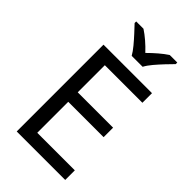

<svg xmlns="http://www.w3.org/2000/svg" viewBox="-281 -1031 1117 1117"><g transform="rotate(45 278.0 -472.0)"><path d="M496 0H97V-714H496V-635H187V-412H478V-334H187V-79H496ZM259 -784Q246 -807 224 -833.5Q202 -860 178 -886Q154 -912 136 -931V-944H196Q222 -927 250 -903Q278 -879 303 -852Q330 -879 358 -903Q386 -927 412 -944H474V-931Q455 -912 430.5 -886Q406 -860 383.5 -833.5Q361 -807 349 -784Z"/></g></svg>

Font: Noto Sans Gujarati
Style: Regular
Weight: 400
Designer: Jelle Bosma - Monotype Design Team, Universal Thirst
Foundry: Monotype Imaging Inc.
Version: Version 2.102